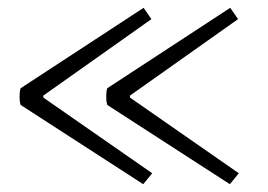

<svg xmlns="http://www.w3.org/2000/svg" viewBox="-20 -488 687 492"><path d="M590 -439 313 -243V-238L592 -44L569 -16L255 -219Q253 -224 252.5 -232Q252 -240 252.5 -249Q253 -258 255 -262L570 -468ZM368 -439 91 -243V-238L370 -44L347 -16L33 -219Q31 -224 30.5 -232Q30 -240 30.5 -249Q31 -258 33 -262L348 -468Z"/></svg>

Font: Arima Light
Style: Regular
Weight: 300
Designer: Joana Correia and Natanael Gama
Foundry: NDISCOVER
Version: Version 1.101;gftools[0.9.23]